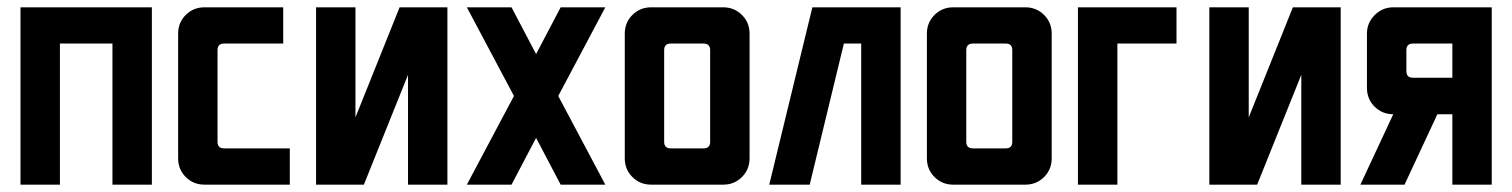

<svg xmlns="http://www.w3.org/2000/svg" viewBox="-20 -502 4111 522"><path d="M35.7 -482.1H392.9V0H285.7V-383.6H142.9V0H35.7Z M535.7 -482.1H750V-383.6H589.3Q571.4 -383.6 571.4 -365.7V-116.4Q571.4 -98.6 589.3 -98.6H767.9V0H535.7Q505.7 0 485 -20.7Q464.3 -41.4 464.3 -71.4V-410.7Q464.3 -440.7 485 -461.4Q505.7 -482.1 535.7 -482.1Z M839.3 -482.1H946.4V-182.9L1066.4 -482.1H1196.4V0H1089.3V-298.6L969.3 0H839.3Z M1249.3 -482.1H1370.7L1437.1 -355.7H1437.9L1504.3 -482.1H1625.7L1497.9 -241.4V-240.7L1625.7 0H1504.3L1437.9 -126.4H1437.1L1370.7 0H1249.3L1377.1 -240.7V-241.4Z M1892.9 -383.6H1803.6Q1785.7 -383.6 1785.7 -365.7V-116.4Q1785.7 -98.6 1803.6 -98.6H1892.9Q1910.7 -98.6 1910.7 -116.4V-365.7Q1910.7 -383.6 1892.9 -383.6ZM1750 -482.1H1946.4Q1976.4 -482.1 1997.1 -461.4Q2017.9 -440.7 2017.9 -410.7V-71.4Q2017.9 -41.4 1997.1 -20.7Q1976.4 0 1946.4 0H1750Q1720 0 1699.3 -20.7Q1678.6 -41.4 1678.6 -71.4V-410.7Q1678.6 -440.7 1699.3 -461.4Q1720 -482.1 1750 -482.1Z M2188.6 -482.1H2428.6V0H2321.4V-383.6H2274.3L2181.4 0H2071.4Z M2714.3 -383.6H2625Q2607.1 -383.6 2607.1 -365.7V-116.4Q2607.1 -98.6 2625 -98.6H2714.3Q2732.1 -98.6 2732.1 -116.4V-365.7Q2732.1 -383.6 2714.3 -383.6ZM2571.4 -482.1H2767.9Q2797.9 -482.1 2818.6 -461.4Q2839.3 -440.7 2839.3 -410.7V-71.4Q2839.3 -41.4 2818.6 -20.7Q2797.9 0 2767.9 0H2571.4Q2541.4 0 2520.7 -20.7Q2500 -41.4 2500 -71.4V-410.7Q2500 -440.7 2520.7 -461.4Q2541.4 -482.1 2571.4 -482.1Z M2910.7 -482.1H3178.6V-383.6H3017.9V0H2910.7Z M3267.9 -482.1H3375V-182.9L3495 -482.1H3625V0H3517.9V-298.6L3397.9 0H3267.9Z M3928.6 -383.6H3821.4Q3803.6 -383.6 3803.6 -365.7V-308.6Q3803.6 -290.7 3821.4 -290.7H3928.6ZM3767.9 -482.1H4035.7V0H3928.6V-191.4H3887.9L3798.6 0H3678.6L3767.9 -191.4Q3737.9 -191.4 3717.1 -212.1Q3696.4 -232.9 3696.4 -262.9V-410.7Q3696.4 -440 3717.5 -461.1Q3738.6 -482.1 3767.9 -482.1Z"/></svg>

Font: Aire Exterior
Style: Regular
Weight: 400
Width: 4
Designer: Jayvee Enaguas (HarvettFox96)
Version: 20190503.02